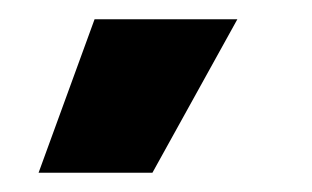

<svg xmlns="http://www.w3.org/2000/svg" viewBox="-20 -765 323 199"><path d="M138 -586H20L78 -745H226Z"/></svg>

Font: Bricolage Grotesque 24pt Condensed ExtraBold
Style: Regular
Weight: 800
Width: 3
Designer: Mathieu Triay
Foundry: Atelier Triay
Version: Version 1.001;gftools[0.9.33.dev8+g029e19f]